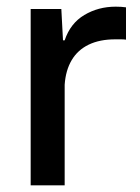

<svg xmlns="http://www.w3.org/2000/svg" viewBox="-20 -556 419 576"><path d="M72 0V-529H164L169 -435H174Q191 -486 233 -511Q275 -536 327 -536Q336 -536 343.5 -535.5Q351 -535 358 -534V-437Q352 -438 343.5 -438Q335 -438 326 -438Q279 -438 246 -422Q213 -406 195 -375.5Q177 -345 174 -302V0Z"/></svg>

Font: Mona Sans ExtraLight Medium
Style: Regular
Weight: 500
Version: Version 2.000